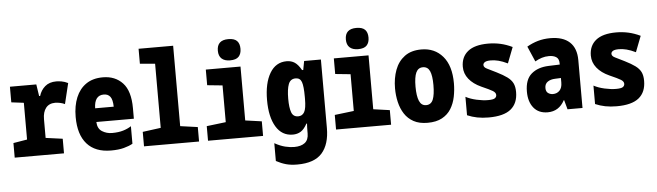

<svg xmlns="http://www.w3.org/2000/svg" viewBox="-57 -1012 5113 1494"><g transform="rotate(-5 2500.0 -264.5)"><path d="M25 0V-114L133 -132V-419L36 -431V-553H242L256 -461H264Q277 -505 310.5 -534Q344 -563 399 -563Q416 -563 440 -559Q464 -555 490 -542L451 -381Q435 -389 414 -393.5Q393 -398 376 -398Q328 -398 303 -366Q278 -334 278 -278V-132L410 -114V0Z M777 10Q654 10 589.5 -63Q525 -136 525 -274Q525 -361 552 -426Q579 -491 631.5 -527Q684 -563 762 -563Q858 -563 916.5 -500.5Q975 -438 975 -303V-221H682Q684 -169 719 -147Q754 -125 797 -125Q847 -125 883.5 -136Q920 -147 947 -165V-28Q919 -12 877.5 -1Q836 10 777 10ZM827 -328Q826 -383 808.5 -406Q791 -429 758 -429Q684 -429 682 -328Z M1035 0V-113L1177 -132V-633L1059 -643V-760H1329V-132L1465 -113V0Z M1761 -608Q1718 -608 1695 -629Q1672 -650 1672 -691Q1672 -774 1761 -774Q1807 -774 1828 -753Q1849 -732 1849 -691Q1849 -652 1828.5 -630Q1808 -608 1761 -608ZM1535 0V-114L1685 -132V-419L1566 -431V-553H1837V-132L1965 -114V0Z M2212 245Q2161 245 2123.5 234.5Q2086 224 2047 203V64Q2092 89 2130 98Q2168 107 2199 107Q2253 107 2282.5 84Q2312 61 2312 11V-6Q2312 -23 2312.5 -37Q2313 -51 2314 -66H2309Q2286 -23 2259 -6.5Q2232 10 2197 10Q2112 10 2066 -66.5Q2020 -143 2020 -274Q2020 -407 2066.5 -485Q2113 -563 2198 -563Q2234 -563 2260.5 -545.5Q2287 -528 2312 -484H2321L2334 -553H2465V-18Q2465 109 2405 177Q2345 245 2212 245ZM2251 -128Q2283 -128 2299 -156Q2315 -184 2315 -259V-275Q2315 -358 2303 -391Q2291 -424 2256 -424Q2215 -424 2200 -384.5Q2185 -345 2185 -271Q2185 -201 2198.5 -164.5Q2212 -128 2251 -128Z M2761 -608Q2718 -608 2695 -629Q2672 -650 2672 -691Q2672 -774 2761 -774Q2807 -774 2828 -753Q2849 -732 2849 -691Q2849 -652 2828.5 -630Q2808 -608 2761 -608ZM2535 0V-114L2685 -132V-419L2566 -431V-553H2837V-132L2965 -114V0Z M3250 10Q3185 10 3141 -14Q3097 -38 3070.5 -79Q3044 -120 3032 -172Q3020 -224 3020 -279Q3020 -358 3044 -422.5Q3068 -487 3119 -525Q3170 -563 3250 -563Q3354 -563 3417 -489.5Q3480 -416 3480 -279Q3480 -225 3469.5 -173.5Q3459 -122 3433.5 -80.5Q3408 -39 3363 -14.5Q3318 10 3250 10ZM3250 -128Q3289 -128 3304.5 -166Q3320 -204 3320 -279Q3320 -352 3304 -388Q3288 -424 3250 -424Q3213 -424 3196.5 -388.5Q3180 -353 3180 -279Q3180 -205 3196.5 -166.5Q3213 -128 3250 -128Z M3727 10Q3678 10 3637.5 2Q3597 -6 3560 -22V-166Q3595 -147 3644 -136Q3693 -125 3733 -125Q3774 -125 3787 -134.5Q3800 -144 3800 -159Q3800 -178 3777 -192Q3754 -206 3690 -234Q3628 -262 3594 -304.5Q3560 -347 3560 -400Q3560 -477 3613 -520Q3666 -563 3772 -563Q3820 -563 3866 -553Q3912 -543 3960 -520L3912 -396Q3873 -415 3841.5 -423Q3810 -431 3782 -431Q3748 -431 3734.5 -422Q3721 -413 3721 -400Q3721 -382 3746 -370Q3771 -358 3819 -334Q3869 -309 3899 -287Q3929 -265 3942.5 -238Q3956 -211 3956 -169Q3956 -81 3900.5 -35.5Q3845 10 3727 10Z M4188 10Q4117 10 4078.5 -37.5Q4040 -85 4040 -164Q4040 -259 4091 -302.5Q4142 -346 4226 -349L4313 -352V-362Q4313 -397 4291.5 -411Q4270 -425 4235 -425Q4205 -425 4178.5 -416.5Q4152 -408 4126 -393L4074 -513Q4115 -537 4160 -550Q4205 -563 4257 -563Q4356 -563 4408 -515Q4460 -467 4460 -374V0H4343L4323 -73H4320Q4276 10 4188 10ZM4241 -128Q4272 -128 4292.5 -149Q4313 -170 4313 -212V-247L4268 -245Q4232 -244 4209 -228Q4186 -212 4186 -180Q4186 -152 4202.5 -140Q4219 -128 4241 -128Z M4727 10Q4678 10 4637.5 2Q4597 -6 4560 -22V-166Q4595 -147 4644 -136Q4693 -125 4733 -125Q4774 -125 4787 -134.5Q4800 -144 4800 -159Q4800 -178 4777 -192Q4754 -206 4690 -234Q4628 -262 4594 -304.5Q4560 -347 4560 -400Q4560 -477 4613 -520Q4666 -563 4772 -563Q4820 -563 4866 -553Q4912 -543 4960 -520L4912 -396Q4873 -415 4841.5 -423Q4810 -431 4782 -431Q4748 -431 4734.5 -422Q4721 -413 4721 -400Q4721 -382 4746 -370Q4771 -358 4819 -334Q4869 -309 4899 -287Q4929 -265 4942.5 -238Q4956 -211 4956 -169Q4956 -81 4900.5 -35.5Q4845 10 4727 10Z"/></g></svg>

Font: Noto Sans Mono ExtraCondensed Black
Style: Regular
Weight: 900
Width: 2
Designer: Monotype Design Team
Foundry: Monotype Imaging Inc.
Version: Version 2.014